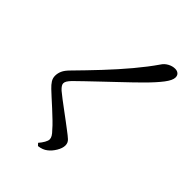

<svg xmlns="http://www.w3.org/2000/svg" viewBox="-60 -902 1121 1121"><g transform="rotate(-45 500.0 -341.5)"><path d="M905 -89Q882 -89 844.5 -117.5Q807 -146 754 -199Q736 -217 707 -247Q678 -277 644.5 -312.5Q611 -348 577 -383.5Q543 -419 513 -450.5Q483 -482 462 -503Q447 -517 437 -523Q427 -529 417 -529Q410 -529 401 -523.5Q392 -518 380 -505Q368 -491 349.5 -466.5Q331 -442 310.5 -414.5Q290 -387 271 -361.5Q252 -336 238 -318Q221 -295 206.5 -279Q192 -263 170 -263Q147 -263 119.5 -279.5Q92 -296 76 -317Q67 -328 61.5 -342.5Q56 -357 54 -374L68 -387Q85 -372 102 -362.5Q119 -353 130 -353Q141 -353 153 -360Q165 -367 180 -382Q198 -397 221 -421Q244 -445 268 -471Q292 -497 312.5 -520Q333 -543 345 -555Q362 -573 378.5 -583.5Q395 -594 415 -594Q436 -594 456 -585Q476 -576 499 -553Q564 -489 633 -424Q702 -359 769.5 -302.5Q837 -246 895 -206Q916 -193 928 -171Q940 -149 940 -127Q940 -110 931 -99.5Q922 -89 905 -89Z"/></g></svg>

Font: Noto Serif HK ExtraLight Medium
Style: Regular
Weight: 500
Version: Version 2.002-H1;hotconv 1.1.0;makeotfexe 2.6.0